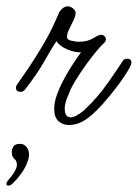

<svg xmlns="http://www.w3.org/2000/svg" viewBox="-64 -378 432 602"><path d="M152 14Q133 14 119.5 2Q106 -10 106 -36Q106 -57 114 -79.5Q122 -102 129 -115Q145 -147 163 -174.5Q181 -202 190 -214Q172 -213 147.5 -223Q123 -233 113 -249Q100 -230 76 -187.5Q52 -145 15 -98Q9 -90 1 -90Q-14 -90 -14 -103Q-14 -108 -11 -112Q4 -133 26.5 -166.5Q49 -200 70.5 -236.5Q92 -273 105 -302Q109 -311 113.5 -321Q118 -331 122 -340Q126 -347 133 -352.5Q140 -358 149 -358Q157 -358 165 -351.5Q173 -345 173 -337Q173 -328 166.5 -314.5Q160 -301 153 -287Q146 -273 146 -262Q146 -253 161 -250Q176 -247 183 -247Q210 -247 228 -258Q246 -269 253 -269Q259 -269 263.5 -264.5Q268 -260 268 -255Q268 -248 262 -243Q248 -230 229 -206Q210 -182 191 -154Q172 -126 158 -99Q154 -89 146.5 -71Q139 -53 139 -37Q139 -10 158 -10Q166 -10 176.5 -16Q187 -22 197 -30Q221 -52 239.5 -73.5Q258 -95 277 -122Q296 -149 321 -187Q325 -194 335 -194Q348 -194 348 -182Q348 -176 342 -165Q328 -140 305.5 -110Q283 -80 259.5 -53.5Q236 -27 218 -13Q186 14 152 14ZM-24 197Q-31 204 -38 204Q-44 204 -44 198Q-44 194 -40 189Q-11 156 -11 139Q-11 126 -19 120Q-27 114 -27 98Q-27 90 -22 81.5Q-17 73 -1 73Q11 73 19 82.5Q27 92 27 107Q27 123 14.5 147Q2 171 -24 197Z"/></svg>

Font: Ms Madi
Style: Regular
Weight: 400
Designer: Robert E. Leuschke
Foundry: Robert E. Leuschke
Version: Version 1.010; ttfautohint (v1.8.3)